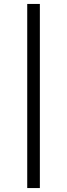

<svg xmlns="http://www.w3.org/2000/svg" viewBox="-20 -803 340 973"><path d="M182 150H118V-783H182Z"/></svg>

Font: Kreadon
Style: Regular
Weight: 400
Designer: kohakuno
Foundry: StudioGnu
Version: Version 1.000;Glyphs 3.1.2 (3151)